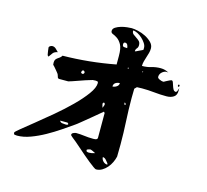

<svg xmlns="http://www.w3.org/2000/svg" viewBox="-121 -953 1241 1152"><g transform="rotate(15 500.0 -377.0)"><path d="M927 -523Q927 -496 909 -484.5Q891 -473 865 -473Q826 -473 788 -477Q750 -481 712 -481L680 -480L667 -467L666 -409Q666 -337 670 -266Q674 -195 674 -123L673 -47Q669 -29 660 -10Q651 9 637.5 24.5Q624 40 607 50Q590 60 570 60Q566 60 552.5 50.5Q539 41 521 26.5Q503 12 482.5 -5.5Q462 -23 443.5 -39.5Q425 -56 409.5 -69Q394 -82 387 -87Q384 -89 379 -94Q374 -99 373 -100Q371 -110 382 -115Q393 -120 399 -120Q425 -120 451 -116.5Q477 -113 503 -113Q506 -113 511 -113Q516 -113 521 -114Q526 -115 529.5 -118Q533 -121 533 -127V-280L527 -287Q491 -257 461 -232Q435 -211 411.5 -191.5Q388 -172 380 -167Q350 -146 311 -119.5Q272 -93 229 -69Q186 -45 142.5 -29Q99 -13 60 -13Q51 -13 45 -14.5Q39 -16 39 -27Q39 -31 69 -55.5Q99 -80 144.5 -116.5Q190 -153 243 -197.5Q296 -242 341.5 -287Q387 -332 417 -373Q447 -414 447 -443Q447 -451 441.5 -452.5Q436 -454 431 -454Q419 -454 413 -453Q407 -452 393 -447Q386 -445 369 -439.5Q352 -434 333 -427Q314 -420 297 -414.5Q280 -409 273 -407H213L210 -410Q207 -411 207 -413Q206 -415 203.5 -423.5Q201 -432 200 -433Q198 -436 192.5 -443Q187 -450 180.5 -457.5Q174 -465 168.5 -471.5Q163 -478 160 -480L159 -493Q159 -506 163.5 -512.5Q168 -519 174.5 -523.5Q181 -528 188 -533Q195 -538 200 -547Q365 -549 527 -580V-633Q527 -681 514.5 -703Q502 -725 486.5 -735.5Q471 -746 458.5 -750.5Q446 -755 446 -767Q446 -781 460 -790Q474 -799 492.5 -804.5Q511 -810 530 -812Q549 -814 558 -814Q574 -814 598.5 -808.5Q623 -803 645.5 -791.5Q668 -780 684.5 -763.5Q701 -747 701 -726Q701 -711 697 -697Q693 -683 688.5 -669Q684 -655 680 -640.5Q676 -626 676 -611Q707 -611 733 -619Q759 -627 789 -627Q817 -627 840 -613Q822 -619 804.5 -606Q787 -593 787 -573Q787 -565 800.5 -559Q814 -553 820 -553H827Q828 -554 833.5 -557Q839 -560 846 -563.5Q853 -567 859 -570Q865 -573 867 -573Q868 -574 870 -574Q877 -574 880.5 -564.5Q884 -555 887.5 -543.5Q891 -532 896.5 -522.5Q902 -513 913 -513Q914 -513 916.5 -515.5Q919 -518 920 -520L927 -540ZM660 -720Q660 -733 650.5 -747.5Q641 -762 627.5 -774.5Q614 -787 598.5 -795Q583 -803 570 -803Q570 -788 579 -780.5Q588 -773 598.5 -766.5Q609 -760 618 -751.5Q627 -743 627 -726Q627 -713 619.5 -705Q612 -697 612 -685Q613 -685 616 -685.5Q619 -686 620 -687Q622 -688 628 -691Q634 -694 640.5 -697Q647 -700 652.5 -702.5Q658 -705 660 -707ZM563 -691Q563 -699 558.5 -709.5Q554 -720 543 -720Q533 -720 533 -707Q533 -694 543 -692.5Q553 -691 563 -691ZM167 -560Q147 -556 139 -546Q131 -536 120 -520Q119 -520 116.5 -522.5Q114 -525 113 -527Q113 -527 112 -532Q111 -537 110 -543.5Q109 -550 108 -556.5Q107 -563 107 -567Q106 -568 106 -570Q106 -578 113 -582.5Q120 -587 127 -587Q139 -587 149 -578Q159 -569 167 -560ZM600 -573Q603 -574 603 -576.5Q603 -579 600 -580Q597 -581 597 -577Q597 -573 600 -573ZM687 -580V-573L693 -580ZM920 -547Q915 -547 915 -553.5Q915 -560 920 -560Q925 -560 925 -553.5Q925 -547 920 -547ZM347 -473Q352 -476 353 -480Q354 -481 354 -483Q354 -486 353 -487Q351 -491 347 -493Q346 -494 343 -494Q340 -494 340 -493Q338 -492 335.5 -487Q333 -482 333 -480Q333 -479 335.5 -476.5Q338 -474 340 -473ZM575 -477Q560 -477 548.5 -469.5Q537 -462 537 -446Q550 -446 562.5 -454.5Q575 -463 575 -477ZM642 -360Q642 -368 633 -373V-360ZM520 -333Q518 -338 513 -340Q509 -339 507 -333Q506 -333 506 -330Q506 -328 507 -327Q507 -324 509.5 -316.5Q512 -309 513 -307L520 -327ZM333 -167H287Q291 -157 303 -155Q315 -153 324 -153Q328 -153 333 -153.5Q338 -154 340 -160ZM540 -33Q535 -36 523 -41.5Q511 -47 507 -47Q504 -47 496.5 -44.5Q489 -42 487 -40Q486 -40 486 -37Q486 -30 491.5 -28Q497 -26 503 -26Q513 -26 520.5 -27.5Q528 -29 540 -33ZM627 7Q623 2 613 -10Q603 -22 591 -22Q591 -8 602 3.5Q613 15 629 15Z"/></g></svg>

Font: Genkaimincho
Style: Regular
Weight: 800
Designer: Dr. Ken Lunde (project architect, glyph set definition & overall production); Masataka HATTORI \u670D \u90E8 \u6B63 \u8C
Foundry: Adobe Systems Incorporated
Version: Version 1.00